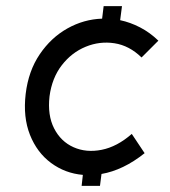

<svg xmlns="http://www.w3.org/2000/svg" viewBox="-20 -657 557 628"><path d="M453 -156Q418 -128 382.5 -111Q347 -94 312 -88L307 -49H247L251 -85Q193 -90 147 -124Q101 -158 78 -216Q55 -274 64 -350Q73 -425 110 -479.5Q147 -534 200.5 -564Q254 -594 314 -596L319 -637H379L373 -591Q406 -584 438 -567.5Q470 -551 498 -524L443 -469Q403 -508 354.5 -515.5Q306 -523 260 -504Q214 -485 182 -443.5Q150 -402 142 -342Q135 -280 157 -237Q179 -194 220.5 -175.5Q262 -157 312.5 -167Q363 -177 411 -219Z"/></svg>

Font: Kulim Park
Style: Italic
Weight: 400
Italic angle: -8°
Designer: Noponies / Dale Sattler
Foundry: Noponies
Version: Version 1.000; ttfautohint (v1.8.3)